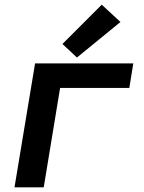

<svg xmlns="http://www.w3.org/2000/svg" viewBox="-20 -801 616 821"><path d="M42 0H167L237 -425H533L550 -530H130ZM309 -555 495 -707 415 -781 247 -613Z"/></svg>

Font: Iosevka Sparkle Oblique
Style: Bold
Weight: 700
Italic angle: -9°
Designer: Belleve Invis
Foundry: Belleve Invis
Version: Version 4.5.0; ttfautohint (v1.8.3)